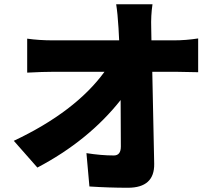

<svg xmlns="http://www.w3.org/2000/svg" viewBox="-20 -832 1040 904"><path d="M799 -642Q855 -642 913 -651V-492Q841 -494 808 -494H697L706 -61Q708 52 582 52Q493 52 401 46L387 -111Q456 -100 516 -100Q549 -100 549 -142Q549 -277 548 -361Q397 -170 156 -43L45 -169Q335 -306 472 -494H233Q182 -494 108 -490V-650Q164 -642 229 -642H541L538 -700Q534 -768 527 -812H698Q690 -759 692 -700L693 -642Z"/></svg>

Font: Source Han Sans CN Heavy
Style: Bold
Weight: 900
Designer: Ryoko NISHIZUKA (kana & ideographs); Paul D. Hunt (Latin, Greek & Cyrillic); Wenlong ZHANG (bopomofo); Sandoll Communica
Foundry: Adobe Systems Incorporated
Version: Version 1.000;PS 1;hotconv 1.0.78;makeotf.lib2.5.61930